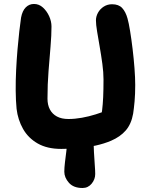

<svg xmlns="http://www.w3.org/2000/svg" viewBox="-20 -734 755 959"><path d="M285.8 9.8Q215.8 9.8 168.4 -17.3Q121 -44.4 95.1 -90.2Q69.2 -136 62.8 -190.6Q58.8 -231.6 58.4 -281.7Q58 -331.8 60.6 -384.4Q63.2 -437 67.4 -486.6Q71.6 -536.2 76.4 -577.6Q81.2 -619 85.2 -646Q91.6 -680.2 108.7 -697.2Q125.8 -714.2 149.6 -714.2Q175 -714.2 194.4 -696.5Q213.8 -678.8 225.5 -653.1Q237.2 -627.4 237.2 -601.4Q237.2 -557.8 232.4 -500.9Q227.6 -444 222.4 -378.5Q217.2 -313 217.2 -241.4Q217.2 -209.8 229.3 -187.1Q241.4 -164.4 264.5 -152Q287.6 -139.6 321.6 -139.6Q354 -139.6 389.2 -145.9Q424.4 -152.2 457.9 -162.8Q491.4 -173.4 519 -184.6L481 -129.4Q486.6 -156 490.1 -184Q493.6 -212 495.3 -248.7Q497 -285.4 497 -337.2Q497 -372.8 491.2 -415.3Q485.4 -457.8 478.1 -499.8Q470.8 -541.8 465 -576.8Q459.2 -611.8 459.2 -632.2Q459.2 -651.8 469.4 -670.4Q479.6 -689 498.1 -700.9Q516.6 -712.8 539.8 -712.8Q572.8 -712.8 590.2 -694Q607.6 -675.2 616.8 -642.2Q623 -620.6 629.7 -579.6Q636.4 -538.6 642.3 -489.5Q648.2 -440.4 651.8 -392.8Q655.4 -345.2 655.4 -309.6Q655.4 -263.4 652.2 -227.7Q649 -192 645 -166.4Q635.8 -114.2 608.1 -82.4Q580.4 -50.6 535.2 -31.2Q500 -16.2 457.8 -6.9Q415.6 2.4 371.6 6.1Q327.6 9.8 285.8 9.8ZM392.2 205Q347.2 205 324.2 178.9Q301.2 152.8 301.2 123.8Q301.2 105 304.4 77.2Q307.6 49.4 311.2 22.5Q314.8 -4.4 314.8 -19.4Q314.8 -40.6 328.8 -55.9Q342.8 -71.2 363.3 -79.6Q383.8 -88 402.2 -88Q421.2 -88 434.3 -78.8Q447.4 -69.6 447.4 -49.2Q447.4 -10.4 449.3 25.8Q451.2 62 453.4 90.3Q455.6 118.6 455.6 135Q455.6 161.6 437.8 183.3Q420 205 392.2 205Z"/></svg>

Font: Shantell Sans Light
Style: Regular
Weight: 300
Designer: Stephen Nixon, Anya Danilova, Shantell Martin
Foundry: Arrow Type
Version: Version 1.011;[c5ecc13dd]